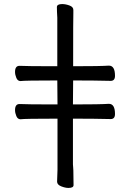

<svg xmlns="http://www.w3.org/2000/svg" viewBox="-20 -806 640 945"><path d="M317 119Q301 119 281 111Q261 103 261 88L263 29V-222Q99 -222 81 -219Q67 -219 60.5 -234.5Q54 -250 54 -264Q54 -294 76 -294Q106 -292 263 -292L262 -410Q99 -410 81 -407Q67 -407 60.5 -422.5Q54 -438 54 -452Q54 -482 76 -482Q106 -480 262 -480V-719Q260 -751 260 -771Q260 -786 286 -786Q303 -786 322 -779Q341 -772 341 -757V-741Q340 -731 340 -480Q474 -480 516 -483Q546 -483 546 -433Q546 -408 525 -408Q444 -410 340 -410L339 -292Q474 -292 516 -295Q546 -295 546 -245Q546 -220 525 -220Q444 -222 339 -222V3Q340 8 340 16.5Q340 25 341 33L342 105Q342 119 317 119Z"/></svg>

Font: LXGW WenKai TC
Style: Bold
Weight: 700
Designer: LXGW / Fontworks Inc.
Foundry: LXGW / Fontworks Inc.
Version: Version 1.330;April 28, 2024